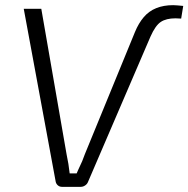

<svg xmlns="http://www.w3.org/2000/svg" viewBox="-20 -724 730 744"><path d="M220 0Q211 0 204.5 -5.5Q198 -11 196 -19L72 -690H140L238 -126Q242 -107 245 -89Q248 -71 250 -52H277Q281 -61 284 -68Q287 -75 290.5 -82Q294 -89 298.5 -99.5Q303 -110 309 -127L503 -600Q517 -634 537 -657.5Q557 -681 585.5 -692.5Q614 -704 651 -704Q659 -704 669 -703Q679 -702 690 -701L682 -652Q677 -652 670.5 -652.5Q664 -653 660 -653Q624 -653 603 -639Q582 -625 563 -582L321 -19Q318 -11 310 -5.5Q302 0 293 0Z"/></svg>

Font: Exo 2 Light
Style: Italic
Weight: 300
Italic angle: -8°
Designer: Natanael Gama
Foundry: Natanael Gama
Version: Version 2.010